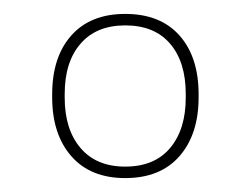

<svg xmlns="http://www.w3.org/2000/svg" viewBox="-20 -668 360 276"><path d="M160 -412Q110 -412 82.5 -443.5Q55 -475 55 -528V-532.5Q55 -586 82.5 -617Q110 -648 160 -648Q210.5 -648 238 -617Q265.5 -586 265.5 -532.5V-528Q265.5 -475 238 -443.5Q210.5 -412 160 -412ZM160 -428.5Q202 -428.5 224.5 -455.2Q247 -482 247 -527.5V-533Q247 -579 224.5 -605.2Q202 -631.5 160 -631.5Q118.5 -631.5 95.8 -605.2Q73 -579 73 -533V-527.5Q73 -482 95.8 -455.2Q118.5 -428.5 160 -428.5Z"/></svg>

Font: Anek Kannada Thin
Style: Regular
Weight: 250
Version: Version 1.003